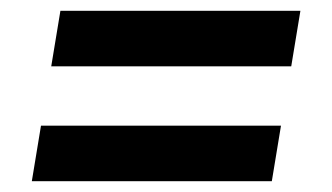

<svg xmlns="http://www.w3.org/2000/svg" viewBox="-20 -518 616 356"><path d="M75 -395H520L537 -498H92ZM39 -182H484L501 -285H56Z"/></svg>

Font: Iosevka Sparkle Oblique
Style: Bold
Weight: 700
Italic angle: -9°
Designer: Belleve Invis
Foundry: Belleve Invis
Version: Version 4.5.0; ttfautohint (v1.8.3)